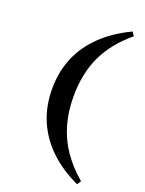

<svg xmlns="http://www.w3.org/2000/svg" viewBox="-148 -702 698 927"><g transform="rotate(20 201.5 -238.5)"><path d="M368.5 154Q279.8 112.9 219.8 54.8Q159.7 -3.2 128.6 -77Q97.6 -150.8 97.6 -238.7Q97.6 -325.8 128.2 -398.8Q158.9 -471.8 219.4 -530.2Q279.8 -588.7 368.5 -630.6L381.5 -610.5Q294.4 -539.5 250.8 -449.2Q207.3 -358.9 207.3 -239.5Q207.3 -160.5 226.6 -94Q246 -27.4 284.7 28.6Q323.4 84.7 381.5 133.9Z"/></g></svg>

Font: Playfair 5pt SemiExpanded Light ExtraBold
Style: Regular
Weight: 800
Version: Version 2.001;gftools[0.9.30]